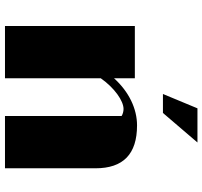

<svg xmlns="http://www.w3.org/2000/svg" viewBox="-41 -772 813 771"><g transform="rotate(90 365.5 -386.5)"><path d="M84.5 0H294.4V-384.8C333 -439.9 385.3 -476.1 417.5 -476.1C428.2 -476.1 439 -472.7 445.8 -468.3V0H655.8V-363.3C655.8 -474.6 599.1 -530.3 483.4 -530.3C417.5 -530.3 349.1 -498.5 294.4 -438V-521.5H84.5ZM357.4 -634.3H433.6L552.2 -772.9H415Z"/></g></svg>

Font: Limelight
Style: Regular
Weight: 400
Designer: Nicole Fally
Foundry: Nicole Fally
Version: Version 1.002